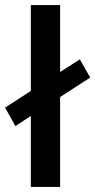

<svg xmlns="http://www.w3.org/2000/svg" viewBox="-22 -740 377 760"><path d="M216 0H100V-281L39 -241L-2 -314L100 -380V-720H216V-455L294 -505L335 -433L216 -356Z"/></svg>

Font: Wix Madefor Text SemiBold
Style: Regular
Weight: 600
Designer: Dalton Maag Ltd
Foundry: Dalton Maag Ltd
Version: Version 3.100